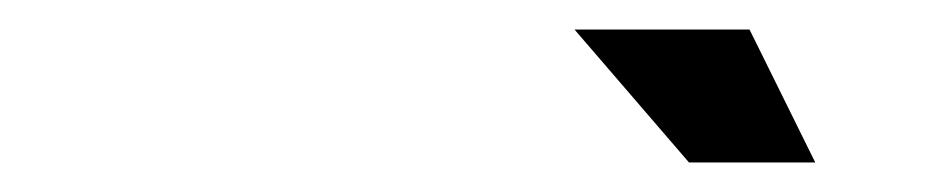

<svg xmlns="http://www.w3.org/2000/svg" viewBox="-20 -747 630 130"><path d="M446.5 -637H532L487.5 -727H369Z"/></svg>

Font: League Gothic SemiExpanded Italic
Style: Regular
Weight: 400
Width: 6
Designer: The League of Moveable Type
Version: Version 1.600; ttfautohint (v1.8.3)